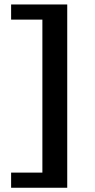

<svg xmlns="http://www.w3.org/2000/svg" viewBox="-20 -750 434 881"><path d="M288.5 -729.5V111.5H31V42H174.5V-660H31V-729.5Z"/></svg>

Font: Newsreader 7pt Medium
Style: Regular
Weight: 500
Designer: Hugues Gentile
Foundry: Production Type
Version: Version 1.003